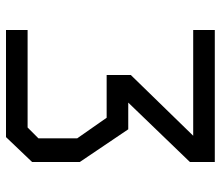

<svg xmlns="http://www.w3.org/2000/svg" viewBox="-68 -668 736 640"><g transform="rotate(90 300.0 -348.0)"><path d="M80 -696V-624H432.5L230 -416V-335.5H372.5L441 -237.5V-108L405 -72H80V0H437L520 -87V-246L411 -407.5H322L520 -613V-696Z"/></g></svg>

Font: Kode
Style: Regular
Weight: 400
Monospace: yes
Designer: Isa Ozler
Foundry: Kadena LLC
Version: Version 1.000;gftools[0.9.28]